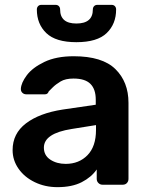

<svg xmlns="http://www.w3.org/2000/svg" viewBox="-20 -762 612 792"><path d="M217 10Q166 10 123.5 -10.5Q81 -31 56.5 -66Q32 -101 32 -143Q32 -211 87 -253Q142 -295 238 -310L375 -330V-351Q375 -394 353 -416Q331 -438 283 -438Q250 -438 230 -426Q210 -414 197.5 -401.5Q185 -389 181 -385Q177 -373 166 -373H88Q79 -373 72.5 -379Q66 -385 66 -395Q67 -420 90.5 -451.5Q114 -483 163 -506.5Q212 -530 284 -530Q402 -530 456 -477Q510 -424 510 -338V-24Q510 -14 503.5 -7Q497 0 486 0H403Q393 0 386 -7Q379 -14 379 -24V-63Q357 -31 317 -10.5Q277 10 217 10ZM251 -86Q306 -86 341 -122Q376 -158 376 -226V-246L276 -230Q161 -212 161 -153Q161 -121 187.5 -103.5Q214 -86 251 -86ZM295 -588Q210 -588 171 -625.5Q132 -663 132 -723Q132 -731 137 -736.5Q142 -742 151 -742H209Q218 -742 223 -736.5Q228 -731 228 -723Q228 -665 295 -665Q363 -665 363 -723Q363 -731 368 -736.5Q373 -742 382 -742H440Q449 -742 454 -736.5Q459 -731 459 -723Q459 -663 420 -625.5Q381 -588 295 -588Z"/></svg>

Font: Rubik AZ
Style: Regular
Weight: 500
Designer: Hubert and Fischer
Foundry: Hubert & Fischer
Version: Version 2.000